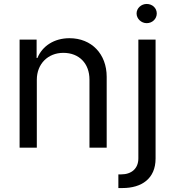

<svg xmlns="http://www.w3.org/2000/svg" viewBox="-20 -746 885 970"><path d="M166 -343C166 -423 222 -479 300 -479C380 -479 432 -425 432 -344V0H519V-358C519 -473 443 -553 331 -553C254 -553 194 -514 169 -453H165V-546H79V0H166ZM578 204H599C695 204 766 157 766 55V-546H679V54C679 106 644 135 592 135H578ZM670 -678C670 -651 694 -629 721 -629C750 -629 772 -651 772 -678C772 -705 750 -726 721 -726C694 -726 670 -705 670 -678Z"/></svg>

Font: Wafeq
Style: Regular
Weight: 400
Designer: Rasmus Andersson & Azza Alameddine
Foundry: Google & TypeTogether
Version: Version 3.000;FEAKit 1.0